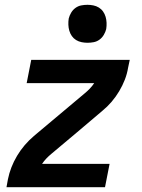

<svg xmlns="http://www.w3.org/2000/svg" viewBox="-20 -779 590 799"><path d="M7 0 13 -33Q18 -58 27.5 -82.5Q37 -107 51 -130.5Q65 -154 82.5 -174.5Q100 -195 121 -213L333 -391Q344 -400 354 -410.5Q364 -421 372 -433H91L110 -530H520L513 -497Q509 -472 499.5 -447.5Q490 -423 476 -399.5Q462 -376 444.5 -355.5Q427 -335 405 -317L300 -228L194 -139Q183 -130 173 -119.5Q163 -109 155 -97H436L417 0ZM344 -601Q332 -601 319.5 -603.5Q307 -606 296.5 -612.5Q286 -619 279 -629Q272 -639 268.5 -651Q265 -663 264.5 -676Q264 -689 266 -702Q269 -714 276 -726Q283 -738 294 -746Q305 -754 318 -756.5Q331 -759 344 -759Q356 -759 368.5 -756.5Q381 -754 391.5 -747.5Q402 -741 409 -731Q416 -721 419.5 -709Q423 -697 423.5 -684Q424 -671 422 -658Q419 -646 412 -634Q405 -622 394 -614Q383 -606 370 -603.5Q357 -601 344 -601Z"/></svg>

Font: Lode Term
Style: Bold Italic
Weight: 700
Italic angle: -11°
Monospace: yes
Designer: Belleve Invis
Foundry: Belleve Invis
Version: Version 29.2.0